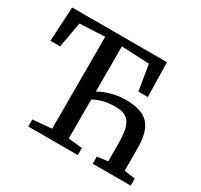

<svg xmlns="http://www.w3.org/2000/svg" viewBox="-154 -942 1193 1141"><g transform="rotate(30 443.0 -371.5)"><path d="M162 0V-48.5L291.5 -59.5V-690.5L119.5 -682L88 -507H21.5L34.5 -743H685L690 -507H625L596.5 -681.5L406 -690.5V-380.5Q427.5 -394 458 -404.8Q488.5 -415.5 521 -421.5Q553.5 -427.5 581 -427.5Q626.5 -427.5 660.8 -420.2Q695 -413 719.5 -397Q744 -381 759.5 -355.2Q775 -329.5 782.2 -293Q789.5 -256.5 789.5 -208V-58.5L865 -48.5V0H604.5V-48.5L677 -58.5V-177Q677 -225.5 671.5 -260.2Q666 -295 652.5 -317.2Q639 -339.5 615.2 -350.2Q591.5 -361 555 -361Q500 -361 463.2 -349.8Q426.5 -338.5 406 -325.5V-58.5L502 -48.5V0Z"/></g></svg>

Font: Merriweather 28pt Medium
Style: Regular
Weight: 500
Version: Version 2.100